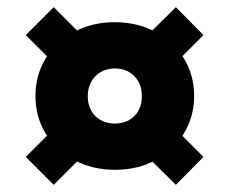

<svg xmlns="http://www.w3.org/2000/svg" viewBox="-20 -621 641 536"><path d="M301 -147Q238 -147 187.5 -174Q137 -201 108 -247.5Q79 -294 79 -353Q79 -412 108 -458.5Q137 -505 187 -532Q237 -559 300 -559Q364 -559 414 -532Q464 -505 493 -458.5Q522 -412 522 -353Q522 -295 493 -248Q464 -201 414.5 -174Q365 -147 301 -147ZM130 -105 52 -183 157 -288 235 -210ZM300 -276Q323 -276 340 -285.5Q357 -295 366.5 -312Q376 -329 376 -353Q376 -377 366 -394Q356 -411 339.5 -420.5Q323 -430 300 -430Q279 -430 261.5 -420Q244 -410 234.5 -392.5Q225 -375 225 -352Q225 -330 234.5 -312.5Q244 -295 261.5 -285.5Q279 -276 300 -276ZM471 -105 365 -210 443 -288 548 -183ZM157 -418 52 -523 130 -601 235 -496ZM443 -418 365 -496 471 -601 548 -523Z"/></svg>

Font: Outfit
Style: Bold
Weight: 700
Designer: Rodrigo Fuenzalida
Foundry: fragTYPE
Version: Version 1.100;gftools[0.9.27]